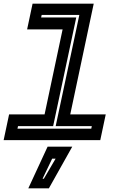

<svg xmlns="http://www.w3.org/2000/svg" viewBox="-47 -770 658 1055"><path d="M-27 0 3 -141.5H198L297 -608.5H102L132 -750H468L339 -141.5H534L504 0ZM49 -63H454.5L457.5 -77H259L389 -688H182L179 -674H372L245 -77H52ZM108.5 265 214.5 36H350L221.5 265ZM187 212H194L258.5 102H239.5Z"/></svg>

Font: Tourney Expanded Regular
Style: Bold Italic
Weight: 700
Width: 7
Italic angle: -12°
Designer: Tyler Finck
Foundry: Etcetera Type Co
Version: Version 1.010; ttfautohint (v1.8.3)